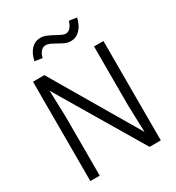

<svg xmlns="http://www.w3.org/2000/svg" viewBox="-211 -1039 1073 1168"><g transform="rotate(-30 325.0 -455.0)"><path d="M78 0V-698H158L513 -94L507 -284V-698H573V0H494L138 -600L144 -415V0ZM201 -793 148 -801Q158 -851 185 -879Q212 -907 250 -907Q270 -907 290.5 -898.5Q311 -890 331 -879Q351 -868 368 -859.5Q385 -851 398 -851Q417 -851 431.5 -868Q446 -885 452 -910L506 -902Q494 -852 467 -824Q440 -796 403 -796Q377 -796 350 -810.5Q323 -825 298 -838.5Q273 -852 255 -852Q236 -852 221 -835.5Q206 -819 201 -793Z"/></g></svg>

Font: Azeret Mono Thin ExtraLight
Style: Regular
Weight: 250
Version: Version 1.002